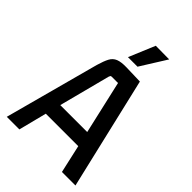

<svg xmlns="http://www.w3.org/2000/svg" viewBox="-243 -927 1024 1024"><g transform="rotate(45 269.0 -415.0)"><path d="M529 0H427L389 -169L401 -159H137L149 -169L106 0H11L155 -535Q167 -576 179 -598.5Q191 -621 213.5 -630Q236 -639 276 -638L380 -635ZM244 -536 166 -236 158 -246H382L374 -236L303 -547H256Q250 -547 248 -544.5Q246 -542 244 -536ZM243 -682H315L407 -829L305 -830Z"/></g></svg>

Font: Gemunu Libre ExtraLight SemiBold
Style: Regular
Weight: 600
Version: Version 1.100